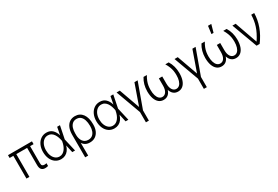

<svg xmlns="http://www.w3.org/2000/svg" viewBox="85 -2059 5141 3553"><g transform="rotate(-30 2656.0 -282.5)"><path d="M522 -545.9V-485.8H10.3V-545.9ZM152.8 -545.9V0H89.4V-545.9ZM384.3 -545.9H447.8V-122.1Q447.3 -80.6 464.8 -67.6Q482.4 -54.7 508.3 -55.2Q519.5 -54.7 531.5 -56.9Q543.5 -59.1 552.2 -62V-2.4Q540.5 1 524.9 4.4Q509.3 7.8 488.3 7.3Q440.4 7.8 412.4 -21.2Q384.3 -50.3 384.3 -119.6Z M827.1 11.7Q758.3 10.7 707.3 -25.4Q656.2 -61.5 628.4 -125.2Q600.6 -189 600.1 -272Q600.6 -354.5 629.9 -417.7Q659.2 -481 711.2 -516.8Q763.2 -552.7 830.6 -552.7Q910.2 -552.7 958.5 -505.6Q1006.8 -458.5 1029.3 -380.4H1053.2L1064.9 -274.4L1127.9 0H1068.4L1006.3 -283.7Q999.5 -320.3 986.6 -357.4Q973.6 -394.5 952.9 -425.5Q932.1 -456.5 902.1 -475.8Q872.1 -495.1 830.6 -495.1Q781.7 -495.1 744.1 -466.6Q706.5 -438 685.1 -387.5Q663.6 -336.9 663.6 -271.5Q663.6 -206.5 684.1 -155.5Q704.6 -104.5 741.5 -75.4Q778.3 -46.4 827.1 -46.4Q865.7 -46.4 895.5 -64.5Q925.3 -82.5 947.8 -113Q970.2 -143.6 984.6 -181.9Q999 -220.2 1005.9 -260.3L1060.5 -545.9H1120.6L1064.9 -271.5L1053.7 -162.6H1032.7Q1016.1 -104.5 986.8 -65.9Q957.5 -27.3 917.2 -7.8Q877 11.7 827.1 11.7Z M1227.1 203.1V-276.9Q1227.1 -367.2 1253.7 -428.7Q1280.3 -490.2 1328.4 -521.7Q1376.5 -553.2 1440.9 -553.2Q1493.7 -553.2 1534.7 -532.5Q1575.7 -511.7 1603.8 -473.1Q1631.8 -434.6 1646.2 -380.4Q1660.6 -326.2 1660.6 -259.3V-247.6Q1661.1 -171.9 1635.5 -113.8Q1609.9 -55.7 1561.3 -22.7Q1512.7 10.3 1443.8 10.3Q1388.7 10.3 1350.1 -11.7Q1311.5 -33.7 1286.4 -75.2Q1261.2 -116.7 1247.1 -174.3L1288.6 -225.1Q1290.5 -193.4 1299.6 -161.6Q1308.6 -129.9 1326.9 -104.2Q1345.2 -78.6 1373.5 -63Q1401.9 -47.4 1441.9 -47.4Q1494.6 -47.4 1528.6 -74Q1562.5 -100.6 1579.3 -146Q1596.2 -191.4 1596.2 -247.6V-259.3Q1596.2 -328.6 1579.3 -381.3Q1562.5 -434.1 1528.3 -463.9Q1494.1 -493.7 1440.9 -493.7Q1387.7 -493.7 1353.8 -463.9Q1319.8 -434.1 1304 -384.8Q1288.1 -335.4 1288.6 -277.3L1291.5 203.1Z M1966.3 11.7Q1897.5 10.7 1846.4 -25.4Q1795.4 -61.5 1767.6 -125.2Q1739.7 -189 1739.3 -272Q1739.7 -354.5 1769 -417.7Q1798.3 -481 1850.3 -516.8Q1902.3 -552.7 1969.7 -552.7Q2049.3 -552.7 2097.7 -505.6Q2146 -458.5 2168.5 -380.4H2192.4L2204.1 -274.4L2267.1 0H2207.5L2145.5 -283.7Q2138.7 -320.3 2125.7 -357.4Q2112.8 -394.5 2092 -425.5Q2071.3 -456.5 2041.3 -475.8Q2011.2 -495.1 1969.7 -495.1Q1920.9 -495.1 1883.3 -466.6Q1845.7 -438 1824.2 -387.5Q1802.7 -336.9 1802.7 -271.5Q1802.7 -206.5 1823.2 -155.5Q1843.8 -104.5 1880.6 -75.4Q1917.5 -46.4 1966.3 -46.4Q2004.9 -46.4 2034.7 -64.5Q2064.5 -82.5 2086.9 -113Q2109.4 -143.6 2123.8 -181.9Q2138.2 -220.2 2145 -260.3L2199.7 -545.9H2259.8L2204.1 -271.5L2192.9 -162.6H2171.9Q2155.3 -104.5 2126 -65.9Q2096.7 -27.3 2056.4 -7.8Q2016.1 11.7 1966.3 11.7Z M2330.1 -545.9H2398.9L2556.6 -105L2711.9 -545.9H2780.3L2587.9 -14.2V204.1H2524.4V-14.2Z M2905.8 -545.9H2977.1Q2946.3 -493.7 2929 -448.7Q2911.6 -403.8 2904.8 -361.1Q2897.9 -318.4 2897.9 -272.9Q2897.9 -203.1 2913.6 -153.1Q2929.2 -103 2957.8 -76.4Q2986.3 -49.8 3024.9 -49.8Q3076.2 -49.8 3107.2 -95.9Q3138.2 -142.1 3138.2 -226.6V-379.9H3189.9V-235.8Q3189.9 -157.2 3170.2 -102.3Q3150.4 -47.4 3112.5 -18.8Q3074.7 9.8 3020.5 9.8Q2961.4 9.8 2919.2 -24.7Q2877 -59.1 2854.5 -123.3Q2832 -187.5 2831.5 -277.3Q2832 -353 2850.3 -419.9Q2868.7 -486.8 2905.8 -545.9ZM3371.6 -545.9H3443.8Q3481 -486.8 3499 -419.9Q3517.1 -353 3517.6 -277.3Q3517.6 -187.5 3494.9 -123.3Q3472.2 -59.1 3429.9 -24.7Q3387.7 9.8 3328.1 9.8Q3273.9 9.8 3236.1 -18.8Q3198.2 -47.4 3178.5 -102.3Q3158.7 -157.2 3158.7 -235.8V-379.9H3210.4V-226.6Q3210.9 -142.1 3241.9 -95.9Q3272.9 -49.8 3323.7 -49.8Q3362.8 -49.8 3391.4 -76.4Q3419.9 -103 3435.5 -153.1Q3451.2 -203.1 3451.2 -272.9Q3451.2 -318.4 3444.3 -361.1Q3437.5 -403.8 3420.2 -448.7Q3402.8 -493.7 3371.6 -545.9Z M3568.4 -545.9H3637.2L3794.9 -105L3950.2 -545.9H4018.6L3826.2 -14.2V204.1H3762.7V-14.2Z M4144 -545.9H4215.3Q4184.6 -493.7 4167.2 -448.7Q4149.9 -403.8 4143.1 -361.1Q4136.2 -318.4 4136.2 -272.9Q4136.2 -203.1 4151.9 -153.1Q4167.5 -103 4196 -76.4Q4224.6 -49.8 4263.2 -49.8Q4314.5 -49.8 4345.5 -95.9Q4376.5 -142.1 4376.5 -226.6V-379.9H4428.2V-235.8Q4428.2 -157.2 4408.4 -102.3Q4388.7 -47.4 4350.8 -18.8Q4313 9.8 4258.8 9.8Q4199.7 9.8 4157.5 -24.7Q4115.2 -59.1 4092.8 -123.3Q4070.3 -187.5 4069.8 -277.3Q4070.3 -353 4088.6 -419.9Q4106.9 -486.8 4144 -545.9ZM4609.9 -545.9H4682.1Q4719.2 -486.8 4737.3 -419.9Q4755.4 -353 4755.9 -277.3Q4755.9 -187.5 4733.2 -123.3Q4710.4 -59.1 4668.2 -24.7Q4626 9.8 4566.4 9.8Q4512.2 9.8 4474.4 -18.8Q4436.5 -47.4 4416.7 -102.3Q4397 -157.2 4397 -235.8V-379.9H4448.7V-226.6Q4449.2 -142.1 4480.2 -95.9Q4511.2 -49.8 4562 -49.8Q4601.1 -49.8 4629.6 -76.4Q4658.2 -103 4673.8 -153.1Q4689.5 -203.1 4689.5 -272.9Q4689.5 -318.4 4682.6 -361.1Q4675.8 -403.8 4658.4 -448.7Q4641.1 -493.7 4609.9 -545.9ZM4391.1 -603.5 4412.1 -768.6H4482.4L4436 -603.5Z M5006.8 0 4805.2 -545.9H4874L5042.5 -69.3H5047.4Q5091.8 -137.2 5121.8 -197.8Q5151.9 -258.3 5170.2 -315.4Q5188.5 -372.6 5197.3 -429.4Q5206.1 -486.3 5207.5 -545.9H5271Q5269 -406.2 5219.2 -268.1Q5169.4 -129.9 5072.3 0Z"/></g></svg>

Font: Inter Tight Light
Style: Regular
Weight: 300
Designer: Rasmus Andersson
Foundry: rsms
Version: Version 3.004